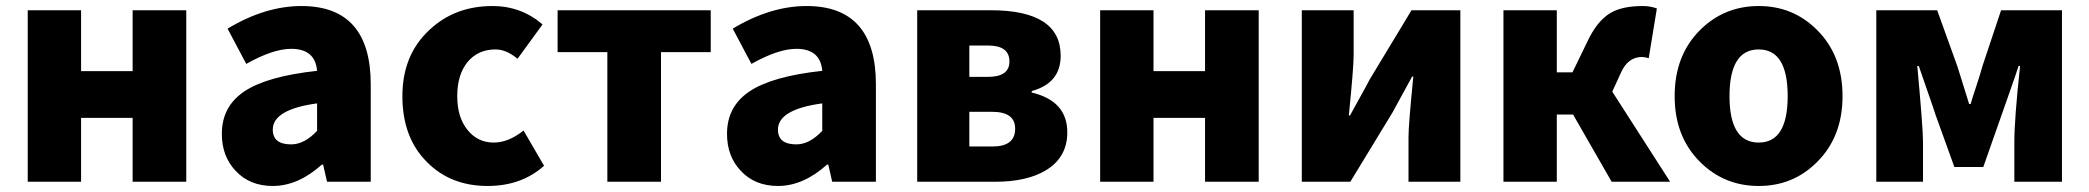

<svg xmlns="http://www.w3.org/2000/svg" viewBox="-20 -603 6931 637"><path d="M72 -569H249V-367H420V-569H598V0H420V-212H249V0H72Z M761 -37Q716 -85 716 -159Q716 -250 791 -300Q866 -350 1032 -368Q1026 -441 946 -441Q886 -441 797 -391L735 -508Q860 -583 980 -583Q1210 -583 1210 -323V0H1065L1052 -57H1048Q969 14 885 14Q808 14 761 -37ZM1032 -169V-260Q885 -240 885 -173Q885 -124 946 -124Q990 -124 1032 -169Z M1397 -65Q1315 -146 1315 -284Q1315 -421 1405 -504Q1489 -583 1614 -583Q1709 -583 1780 -522L1697 -408Q1660 -439 1624 -439Q1566 -439 1531 -397Q1497 -355 1497 -284Q1497 -214 1531 -172Q1565 -130 1618 -130Q1667 -130 1717 -170L1785 -53Q1710 14 1598 14Q1475 14 1397 -65Z M1995 -430H1830V-569H2338V-430H2173V0H1995Z M2437 -37Q2392 -85 2392 -159Q2392 -250 2467 -300Q2542 -350 2708 -368Q2702 -441 2622 -441Q2562 -441 2473 -391L2411 -508Q2536 -583 2656 -583Q2886 -583 2886 -323V0H2741L2728 -57H2724Q2645 14 2561 14Q2484 14 2437 -37ZM2708 -169V-260Q2561 -240 2561 -173Q2561 -124 2622 -124Q2666 -124 2708 -169Z M3023 -569H3267Q3499 -569 3499 -418Q3499 -327 3403 -301V-296Q3521 -268 3521 -164Q3521 -81 3450 -38Q3387 0 3282 0H3023ZM3258 -348Q3329 -348 3329 -399Q3329 -452 3258 -452H3196V-348ZM3273 -117Q3348 -117 3348 -176Q3348 -232 3272 -232H3196V-117Z M3630 -569H3807V-367H3978V-569H4156V0H3978V-212H3807V0H3630Z M4299 -569H4471V-421Q4471 -378 4455 -220H4459L4492 -280Q4515 -321 4524 -339L4663 -569H4825V0H4653V-148Q4653 -189 4669 -349H4665L4600 -230L4460 0H4299Z M5521 0H5327L5199 -223H5145V0H4968V-569H5145V-363H5197L5246 -464Q5278 -533 5323 -560Q5362 -583 5430 -583Q5455 -583 5477 -575L5450 -410Q5436 -414 5428 -414Q5380 -414 5357 -360L5329 -299Z M5621 -65Q5536 -149 5536 -284Q5536 -420 5621 -504Q5701 -583 5815 -583Q5929 -583 6008 -504Q6093 -420 6093 -284Q6093 -149 6008 -65Q5929 14 5815 14Q5701 14 5621 -65ZM5911 -284Q5911 -439 5815 -439Q5718 -439 5718 -284Q5718 -130 5815 -130Q5911 -130 5911 -284Z M6205 -569H6407L6474 -383L6513 -258H6518Q6522 -273 6537 -318Q6550 -357 6557 -383L6619 -569H6821V0H6663V-132Q6663 -208 6682 -384H6677Q6668 -356 6649 -302L6560 -49H6464L6402 -221Q6394 -246 6374 -303L6346 -384H6341Q6360 -178 6360 -132V0H6205Z"/></svg>

Font: Source Han Sans CN Heavy
Style: Bold
Weight: 900
Designer: Ryoko NISHIZUKA (kana & ideographs); Paul D. Hunt (Latin, Greek & Cyrillic); Wenlong ZHANG (bopomofo); Sandoll Communica
Foundry: Adobe Systems Incorporated
Version: Version 1.000;PS 1;hotconv 1.0.78;makeotf.lib2.5.61930